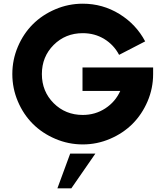

<svg xmlns="http://www.w3.org/2000/svg" viewBox="-20 -780 905 1050"><path d="M431.2 -411.1H817.4V-375Q817.4 -296.9 786.9 -225.6Q756.3 -154.3 704.8 -102.8Q653.3 -51.3 582 -20.8Q510.7 9.8 432.6 9.8Q354 9.8 282.5 -20.8Q210.9 -51.3 159.4 -102.8Q107.9 -154.3 77.6 -225.6Q47.4 -296.9 47.4 -375Q47.4 -453.1 77.6 -524.4Q107.9 -595.7 159.4 -647.2Q210.9 -698.7 282.5 -729.2Q354 -759.8 432.6 -759.8Q541.5 -759.8 633.1 -703.4Q724.6 -647 773.9 -553.7L631.3 -480Q602.5 -534.7 550.3 -566.7Q498 -598.6 432.6 -598.6Q337.9 -598.6 273.4 -534.2Q209 -469.7 209 -375Q209 -280.3 273.4 -215.8Q337.9 -151.4 432.6 -151.4Q501 -151.4 555.9 -187.3Q610.8 -223.1 637.7 -282.7H431.2ZM293.9 250 363.8 60.1H501.5L370.1 250Z"/></svg>

Font: Now Alt
Style: Bold
Weight: 700
Designer: Alfredo Marco Pradil
Foundry: Alfredo Marco Pradil
Version: Version 1.002;PS 001.002;hotconv 1.0.88;makeotf.lib2.5.64775